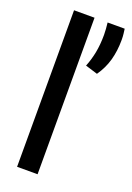

<svg xmlns="http://www.w3.org/2000/svg" viewBox="-131 -715 526 766"><g transform="rotate(20 132.0 -332.0)"><path d="M45.5 0V-664.5H132.5V0ZM260.5 -664.5Q261.5 -656.5 263 -644.8Q264.5 -633 264.5 -618.5Q264.5 -571.5 253.5 -532Q242.5 -492.5 218 -457.5L166 -473.5Q178 -503 184.8 -537.2Q191.5 -571.5 191.5 -613Q191.5 -626 190.5 -638Q189.5 -650 188 -664.5Z"/></g></svg>

Font: Anek Latin Condensed Medium
Style: Regular
Weight: 500
Width: 3
Designer: Yesha Goshar
Foundry: Ek Type
Version: Version 1.003